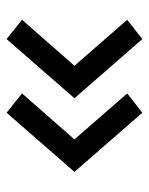

<svg xmlns="http://www.w3.org/2000/svg" viewBox="47 -558 462 597"><g transform="rotate(90 278.5 -259.0)"><path d="M41 -48ZM41 -96 184 -259 41 -423 101 -470 285 -259 101 -48ZM270 -96 413 -259 270 -423 330 -470 514 -259 330 -48Z"/></g></svg>

Font: Martel Sans
Style: Regular
Weight: 400
Designer: Dan Reynolds and Mathieu Réguer
Foundry: Dan Reynolds and Mathieu Réguer
Version: Version 1.002; ttfautohint (v1.1) -l 5 -r 5 -G 72 -x 0 -D la